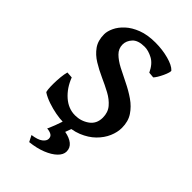

<svg xmlns="http://www.w3.org/2000/svg" viewBox="-253 -716 1018 1018"><g transform="rotate(45 256.5 -206.5)"><path d="M400.4 -490.7 368.2 -493.7Q346.7 -539.6 314.2 -556.6Q281.7 -573.7 253.9 -573.7Q205.1 -573.7 183.6 -550.3Q162.1 -526.9 162.1 -499Q162.1 -468.3 184.6 -446Q207 -423.8 242.4 -405.3Q277.8 -386.7 317.4 -367.7Q356.9 -348.6 392.3 -324.2Q427.7 -299.8 450.2 -266.1Q472.7 -232.4 472.7 -184.1Q472.7 -151.4 457.8 -116.7Q442.9 -82 412.8 -52.2Q382.8 -22.5 337.2 -3.9Q291.5 14.6 229.5 14.6Q206.1 14.6 174.3 8.8Q142.6 2.9 111.1 -7.8Q79.6 -18.6 56.6 -33.2Q53.2 -35.2 51.5 -52Q49.8 -68.8 50 -93.5Q50.3 -118.2 52.7 -143.6Q55.2 -168.9 60.5 -187.5L95.2 -185.1Q117.2 -127.4 158.4 -91.3Q199.7 -55.2 249.5 -55.2Q293.5 -55.2 328.1 -79.8Q362.8 -104.5 362.8 -150.9Q362.8 -190.4 340.3 -216.8Q317.9 -243.2 283 -262Q248 -280.8 208.7 -298.3Q169.4 -315.9 134.3 -337.4Q99.1 -358.9 76.9 -390.1Q54.7 -421.4 54.7 -468.8Q54.7 -491.2 67.6 -519Q80.6 -546.9 107.7 -572Q134.8 -597.2 177.2 -613.5Q219.7 -629.9 278.8 -629.9Q331.5 -629.9 377.9 -617.2Q424.3 -604.5 442.4 -585Q445.8 -582 442.1 -569.3Q438.5 -556.6 430.9 -540.3Q423.3 -523.9 414.8 -510Q406.2 -496.1 400.4 -490.7ZM354 111.8Q354 135.7 331.3 157.7Q308.6 179.7 268.8 195.6Q229 211.4 178.2 216.8L160.2 181.6Q202.1 175.8 220.7 161.4Q239.3 147 239.3 130.9Q239.3 114.7 227.5 107.4Q215.8 100.1 194.3 98.1Q194.3 98.1 198.5 90.1Q202.6 82 212.6 55.4Q222.7 28.8 239.7 -25.4L299.8 -24.4L274.9 43.5Q312 50.3 333 67.4Q354 84.5 354 111.8Z"/></g></svg>

Font: Gentium Plus
Style: Bold
Weight: 700
Designer: Victor Gaultney, Annie Olsen, Iska Routamaa, Becca Hirsbrunner
Foundry: SIL International
Version: Version 6.101